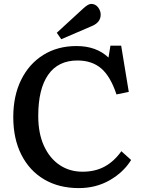

<svg xmlns="http://www.w3.org/2000/svg" viewBox="-20 -950 743 984"><path d="M384 14Q282 14 206.5 -30.5Q131 -75 89.5 -157Q48 -239 48 -350Q48 -459 88.5 -541Q129 -623 202 -668.5Q275 -714 372 -714Q474 -714 536 -655L546 -716H601L640 -479L577 -466Q546 -559 498.5 -599.5Q451 -640 377 -640Q278 -640 227 -567Q176 -494 176 -356Q176 -266 205.5 -202Q235 -138 286 -104Q337 -70 403 -70Q468 -70 516.5 -96.5Q565 -123 602 -175L652 -130Q613 -67 542.5 -26.5Q472 14 384 14ZM294 -749 271 -782 406 -906Q432 -930 447 -930Q469 -930 482.5 -912.5Q496 -895 496 -875Q496 -835 450 -816Z"/></svg>

Font: Literata Medium
Style: Regular
Weight: 500
Designer: Latin by Veronika Burian and Jose Scaglione. Greek by Irene Vlachou. Cyrillic by Vera Evstafieva.
Foundry: TypeTogether
Version: Version 3.103; ttfautohint (v1.8.4.7-5d5b);gftools[0.9.29]